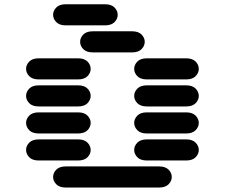

<svg xmlns="http://www.w3.org/2000/svg" viewBox="-20 -881 1040 888"><path d="M284.2 -13.7Q254.9 -13.7 240.2 -28.8Q225.6 -43.9 225.6 -62.5Q225.6 -81.1 240.2 -96.2Q254.9 -111.3 284.2 -111.3H715.8Q745.1 -111.3 759.8 -96.2Q774.4 -81.1 774.4 -62.5Q774.4 -43.9 759.8 -28.8Q745.1 -13.7 715.8 -13.7ZM159.2 -138.7Q129.9 -138.7 115.2 -153.8Q100.6 -168.9 100.6 -187.5Q100.6 -206.1 115.2 -221.2Q129.9 -236.3 159.2 -236.3H340.8Q370.1 -236.3 384.8 -221.2Q399.4 -206.1 399.4 -187.5Q399.4 -168.9 384.8 -153.8Q370.1 -138.7 340.8 -138.7ZM659.2 -138.7Q629.9 -138.7 615.2 -153.8Q600.6 -168.9 600.6 -187.5Q600.6 -206.1 615.2 -221.2Q629.9 -236.3 659.2 -236.3H840.8Q870.1 -236.3 884.8 -221.2Q899.4 -206.1 899.4 -187.5Q899.4 -168.9 884.8 -153.8Q870.1 -138.7 840.8 -138.7ZM159.2 -263.7Q129.9 -263.7 115.2 -278.8Q100.6 -293.9 100.6 -312.5Q100.6 -331.1 115.2 -346.2Q129.9 -361.3 159.2 -361.3H340.8Q370.1 -361.3 384.8 -346.2Q399.4 -331.1 399.4 -312.5Q399.4 -293.9 384.8 -278.8Q370.1 -263.7 340.8 -263.7ZM659.2 -263.7Q629.9 -263.7 615.2 -278.8Q600.6 -293.9 600.6 -312.5Q600.6 -331.1 615.2 -346.2Q629.9 -361.3 659.2 -361.3H840.8Q870.1 -361.3 884.8 -346.2Q899.4 -331.1 899.4 -312.5Q899.4 -293.9 884.8 -278.8Q870.1 -263.7 840.8 -263.7ZM159.2 -388.7Q129.9 -388.7 115.2 -403.8Q100.6 -418.9 100.6 -437.5Q100.6 -456.1 115.2 -471.2Q129.9 -486.3 159.2 -486.3H340.8Q370.1 -486.3 384.8 -471.2Q399.4 -456.1 399.4 -437.5Q399.4 -418.9 384.8 -403.8Q370.1 -388.7 340.8 -388.7ZM659.2 -388.7Q629.9 -388.7 615.2 -403.8Q600.6 -418.9 600.6 -437.5Q600.6 -456.1 615.2 -471.2Q629.9 -486.3 659.2 -486.3H840.8Q870.1 -486.3 884.8 -471.2Q899.4 -456.1 899.4 -437.5Q899.4 -418.9 884.8 -403.8Q870.1 -388.7 840.8 -388.7ZM159.2 -513.7Q129.9 -513.7 115.2 -528.8Q100.6 -543.9 100.6 -562.5Q100.6 -581.1 115.2 -596.2Q129.9 -611.3 159.2 -611.3H340.8Q370.1 -611.3 384.8 -596.2Q399.4 -581.1 399.4 -562.5Q399.4 -543.9 384.8 -528.8Q370.1 -513.7 340.8 -513.7ZM659.2 -513.7Q629.9 -513.7 615.2 -528.8Q600.6 -543.9 600.6 -562.5Q600.6 -581.1 615.2 -596.2Q629.9 -611.3 659.2 -611.3H840.8Q870.1 -611.3 884.8 -596.2Q899.4 -581.1 899.4 -562.5Q899.4 -543.9 884.8 -528.8Q870.1 -513.7 840.8 -513.7ZM409.2 -638.7Q379.9 -638.7 365.2 -653.8Q350.6 -668.9 350.6 -687.5Q350.6 -706.1 365.2 -721.2Q379.9 -736.3 409.2 -736.3H590.8Q620.1 -736.3 634.8 -721.2Q649.4 -706.1 649.4 -687.5Q649.4 -668.9 634.8 -653.8Q620.1 -638.7 590.8 -638.7ZM284.2 -763.7Q254.9 -763.7 240.2 -778.8Q225.6 -793.9 225.6 -812.5Q225.6 -831.1 240.2 -846.2Q254.9 -861.3 284.2 -861.3H465.8Q495.1 -861.3 509.8 -846.2Q524.4 -831.1 524.4 -812.5Q524.4 -793.9 509.8 -778.8Q495.1 -763.7 465.8 -763.7Z"/></svg>

Font: Sixtyfour Normal
Style: Regular
Weight: 400
Monospace: yes
Designer: Jens Kutilek
Foundry: Jens Kutilek
Version: Version 2.000